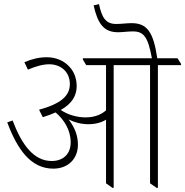

<svg xmlns="http://www.w3.org/2000/svg" viewBox="-20 -904 896 929"><path d="M238 -88C309 -88 357 -135 357 -204C357 -248 342 -287 312 -326C340 -312 373 -303 407 -303C442 -303 471 -311 493 -325V-17L524 5H530V-589H706V-17L738 5H744V-589H856V-595L839 -622H741C722 -751 691 -792 616 -792C593 -792 568 -788 542 -788C492 -788 473 -818 459 -884L433 -878C453 -788 483 -748 551 -748C573 -748 598 -752 623 -752C676 -752 696 -725 715 -622H381V-616L397 -589H493V-370C467 -347 433 -336 394 -336C350 -336 306 -350 274 -372C328 -402 351 -441 351 -487C351 -523 339 -557 316 -581C289 -611 250 -627 206 -627C170 -627 135 -619 98 -603L115 -567C153 -583 187 -593 218 -593C276 -593 318 -555 318 -497C318 -440 274 -402 169 -373L187 -337C210 -344 231 -352 249 -360C289 -326 322 -276 322 -215C322 -161 288 -125 230 -125C144 -125 86 -202 41 -321L15 -312C64 -181 129 -88 238 -88Z"/></svg>

Font: Noto Serif Devanagari SemiCondensed ExtraLight
Style: Regular
Weight: 200
Width: 4
Designer: Universal Thirst, Indian Type Foundry and the Monotype Design Team
Foundry: Monotype Imaging Inc.
Version: Version 2.004